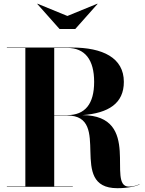

<svg xmlns="http://www.w3.org/2000/svg" viewBox="-20 -1006 782 1034"><path d="M343 -920 182 -986 180.5 -985 300.5 -850H385.5L505.5 -985L504 -986ZM17 -2V0H372V-2H272V-384H342C588 -384 339 7.5 612 7.5C672 7.5 716 -4 732 -13L731 -14C717 -7 695 -1 674 -1C551 -1 749 -384.5 423.5 -386C565 -396.5 647 -449.5 647 -565C647 -695 533 -750 367 -750H17V-748H116.5V-2ZM342 -748C438 -748 487 -684 487 -565C487 -446 438 -386 342 -386H272V-748Z"/></svg>

Font: Bodoni* 96pt
Style: Bold
Weight: 700
Version: Version 2.3